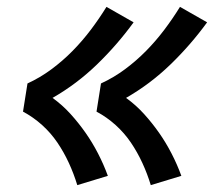

<svg xmlns="http://www.w3.org/2000/svg" viewBox="-20 -624 640 559"><path d="M419 -85Q409 -118 394.5 -149.5Q380 -181 361 -209Q342 -237 316.5 -260Q291 -283 261 -299L274 -381Q311 -398 344 -422.5Q377 -447 405.5 -476Q434 -505 458.5 -537.5Q483 -570 504 -604L583 -559Q535 -493 476 -436Q417 -379 347 -339Q376 -318 399.5 -292Q423 -266 443 -237.5Q463 -209 479.5 -177Q496 -145 508 -112ZM205 -85Q195 -118 180.5 -149.5Q166 -181 147 -209Q128 -237 102.5 -260Q77 -283 47 -299L60 -381Q97 -398 130 -422.5Q163 -447 191.5 -476Q220 -505 244.5 -537.5Q269 -570 290 -604L369 -559Q321 -493 262 -436Q203 -379 133 -339Q162 -318 185.5 -292Q209 -266 229 -237.5Q249 -209 265.5 -177Q282 -145 294 -112Z"/></svg>

Font: Iosevka Curly Medium Extended
Style: Italic
Weight: 500
Width: 7
Italic angle: -9°
Monospace: yes
Designer: Belleve Invis
Foundry: Belleve Invis
Version: Version 11.1.0; ttfautohint (v1.8.3)